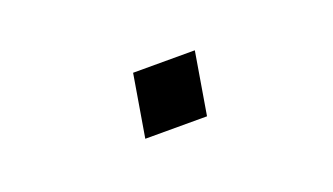

<svg xmlns="http://www.w3.org/2000/svg" viewBox="-30 -493 660 380"><g transform="rotate(-20 300.0 -303.5)"><path d="M383 -369 361 -238H231L253 -369Z"/></g></svg>

Font: iA Writer Mono V
Style: Regular
Weight: 400
Italic angle: -9.5°
Designer: Mike Abbink, Paul van der Laan, Pieter van Rosmalen
Foundry: Bold Monday
Version: Version 2.000